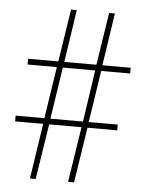

<svg xmlns="http://www.w3.org/2000/svg" viewBox="-52 -756 604 798"><g transform="rotate(5 250.0 -357.0)"><path d="M199 -471H334L302 -255H166ZM127 0 163 -231H298L262 0H287L323 -231H447V-255H326L359 -471H480V-495H362L395 -714H371L337 -495H203L236 -714H212L178 -495H52V-471H174L141 -255H21V-231H138L103 0Z"/></g></svg>

Font: Noto Sans Mono UI Condensed Thin
Style: Regular
Weight: 250
Width: 3
Designer: Monotype Design team
Foundry: Monotype Imaging Inc.
Version: 1.000